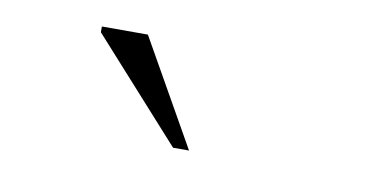

<svg xmlns="http://www.w3.org/2000/svg" viewBox="-34 -745 567 296"><g transform="rotate(10 250.0 -597.5)"><path d="M272 -515.5H247L106.5 -671.5V-680.5H178.5Z"/></g></svg>

Font: Newsreader 16pt Light
Style: Regular
Weight: 300
Designer: Hugues Gentile
Foundry: Production Type
Version: Version 1.003